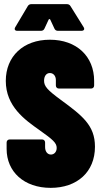

<svg xmlns="http://www.w3.org/2000/svg" viewBox="-20 -900 484 928"><path d="M64 -751H178C186 -751 192 -755 195 -762L215 -805C217 -809 221 -809 223 -805L243 -762C246 -755 252 -751 260 -751H374C382 -751 387 -755 387 -760C387 -763 386 -766 384 -769L321 -870C317 -877 311 -880 303 -880H132C124 -880 118 -877 114 -870L54 -769C52 -766 51 -763 51 -760C51 -754 56 -751 64 -751ZM225 8C352 8 439 -68 439 -191C439 -294 378 -341 273 -418C209 -465 193 -483 193 -510C193 -532 204 -547 221 -547C238 -547 250 -533 250 -513V-487C250 -478 256 -472 265 -472H420C429 -472 435 -478 435 -487V-509C435 -628 350 -708 221 -708C93 -708 8 -628 8 -509C8 -386 100 -321 171 -271C236 -225 254 -209 254 -185C254 -166 242 -153 226 -153C210 -153 198 -167 198 -189V-211C198 -220 192 -226 183 -226H27C18 -226 12 -220 12 -211V-180C12 -70 96 8 225 8Z"/></svg>

Font: Barlow Condensed Black
Style: Regular
Weight: 900
Width: 3
Designer: Jeremy Tribby
Foundry: Tribby Type
Version: Version 1.422;hotconv 1.0.109;makeotfexe 2.5.65596